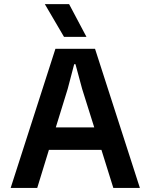

<svg xmlns="http://www.w3.org/2000/svg" viewBox="-20 -919 735 939"><path d="M444.8 -680.2 664.1 0H534.2L476.1 -186H219.2L162.1 0H32.2L251 -680.2ZM199.2 -898.9H317.9L402.8 -738.8H293ZM252.9 -295.9H440.9L381.8 -483.9L349.1 -605H342.8L311 -483.9Z"/></svg>

Font: TASA Orbiter Text SemiBold
Style: Regular
Weight: 600
Designer: Weizhong Zhang
Version: Version 1.000;Glyphs 3.1.2 (3151)